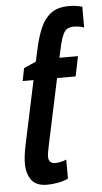

<svg xmlns="http://www.w3.org/2000/svg" viewBox="-55 -800 451 845"><g transform="rotate(-5 170.5 -377.5)"><path d="M119 10Q71 10 50 -18Q29 -46 29 -92Q29 -123 39 -172L99 -454H51L62 -510L116 -534L128 -588Q139 -640 156 -680Q173 -720 202.5 -742.5Q232 -765 283 -765Q314 -765 341 -757V-665Q332 -669 319 -671Q306 -673 296 -673Q265 -673 253 -652Q241 -631 233 -596L221 -542H303L285 -454H203L140 -158Q138 -146 135.5 -134.5Q133 -123 133 -114Q133 -82 163 -82Q171 -82 185 -84.5Q199 -87 212 -93V-9Q192 1 166 5.5Q140 10 119 10Z"/></g></svg>

Font: Noto Sans ExtraCondensed SemiBold
Style: Italic
Weight: 600
Width: 2
Italic angle: -12°
Designer: Monotype Design Team
Foundry: Monotype Imaging Inc.
Version: Version 2.013; ttfautohint (v1.8.4.7-5d5b)